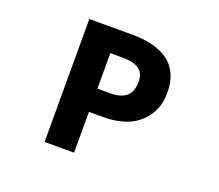

<svg xmlns="http://www.w3.org/2000/svg" viewBox="-123 -918 1245 1092"><g transform="rotate(20 500.0 -372.0)"><path d="M242.2 0V-744.1H502.9Q567.4 -744.1 619.6 -731.9Q671.9 -719.7 713.9 -692.4Q755.9 -665 779.3 -616.7Q802.7 -568.4 802.7 -502Q802.7 -417 760.7 -357.9Q718.8 -298.8 654.3 -272.9Q589.8 -247.1 507.8 -247.1H420.9V0ZM420.9 -387.7H499Q627.9 -387.7 627.9 -502Q627.9 -556.6 594.7 -579.6Q561.5 -602.5 494.1 -602.5H420.9Z"/></g></svg>

Font: GenEi Gothic M Heavy
Style: Regular
Weight: 800
Designer: o_tamon (Modified); [Source Han Sans]
Ryoko NISHIZUKA  (kana & ideographs); Paul D. Hunt (Latin, Greek & Cyrillic); Wenl
Version: Version 1.1a;Original Version 1.004